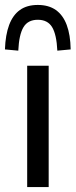

<svg xmlns="http://www.w3.org/2000/svg" viewBox="-41 -757 306 777"><path d="M69 0V-491H156V0ZM33 -552 -21 -557Q-19 -616 -4 -656Q11 -696 39.5 -716.5Q68 -737 112 -737Q156 -737 185 -716.5Q214 -696 229 -656Q244 -616 245 -557L191 -552Q188 -617 170 -647Q152 -677 112 -677Q72 -677 54 -647Q36 -617 33 -552Z"/></svg>

Font: Nunito Sans 10pt Condensed Medium
Style: Regular
Weight: 500
Width: 3
Designer: Vernon Adams
Foundry: Vernon Adams
Version: Version 3.101;gftools[0.9.27]